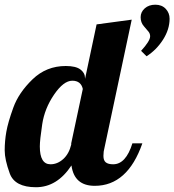

<svg xmlns="http://www.w3.org/2000/svg" viewBox="-33 -783 735 809"><path d="M599.6 -629.9Q599.6 -640.6 593.3 -648.9Q586.9 -657.2 573.2 -672.6Q559.6 -688 559.6 -710.4Q559.6 -732.4 576.9 -747.8Q594.2 -763.2 621.6 -763.2Q648.9 -763.2 665.3 -745.8Q681.6 -728.5 681.6 -704.1Q681.6 -659.2 653.8 -615.7Q626 -572.3 584.5 -545.9L561.5 -568.8Q599.6 -610.4 599.6 -629.9ZM134.8 -166Q134.8 -90.8 179.7 -90.8Q209 -90.8 233.4 -112.8Q257.8 -134.8 267.1 -173.8V-179.2L315.9 -408.2Q308.1 -442.9 271.5 -442.9Q234.9 -442.9 194.8 -384.3Q154.8 -325.7 144.8 -259Q134.8 -192.4 134.8 -166ZM244.1 -504.9Q286.6 -504.9 305.9 -490.2Q325.2 -475.6 325.2 -454.1V-450.2L374 -680.2L522 -700.2L407.2 -160.2Q402.8 -145 402.8 -126Q402.8 -106.9 412.8 -98.9Q422.9 -90.8 443.8 -90.8Q497.6 -90.8 524.9 -179.2H566.9Q504.4 0 366.2 0Q279.8 0 268.1 -85.9Q207.5 5.9 118.7 5.9Q29.3 5.9 8.1 -52.2Q-13.2 -110.4 -13.2 -149.4Q-13.2 -188.5 -6.3 -227.8Q0.5 -267.1 23.2 -329.8Q45.9 -392.6 104 -448.7Q162.1 -504.9 244.1 -504.9Z"/></svg>

Font: Lobster-Regular
Style: Regular
Weight: 400
Designer: Pablo Impallari
Foundry: Pablo Impallari
Version: Version 1.007; ttfautohint (v1.1) -l 8 -r 50 -G 50 -x 14 -D 